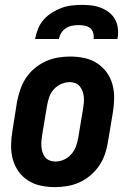

<svg xmlns="http://www.w3.org/2000/svg" viewBox="-20 -760 540 788"><path d="M206 8Q176 8 147.5 2Q119 -4 95.5 -19Q72 -34 56 -56.5Q40 -79 32.5 -106.5Q25 -134 25.5 -164Q26 -194 31 -223L50 -343Q55 -368 63.5 -393Q72 -418 86.5 -440Q101 -462 122 -479.5Q143 -497 167 -508Q191 -519 216.5 -523.5Q242 -528 267 -528Q297 -528 325.5 -522Q354 -516 377.5 -501Q401 -486 417.5 -463.5Q434 -441 441.5 -413.5Q449 -386 448.5 -356Q448 -326 443 -297L423 -177Q419 -152 410.5 -127Q402 -102 387 -80Q372 -58 351.5 -40.5Q331 -23 307 -12Q283 -1 257 3.5Q231 8 206 8ZM207 -97Q225 -97 242 -104.5Q259 -112 272 -126.5Q285 -141 291.5 -158.5Q298 -176 301 -194L321 -314Q323 -326 324 -338Q325 -350 324 -362Q323 -374 319 -385Q315 -396 308 -405Q301 -414 290 -418.5Q279 -423 267 -423Q249 -423 231.5 -415.5Q214 -408 201 -393.5Q188 -379 182 -361.5Q176 -344 173 -326L153 -206Q151 -194 150 -182Q149 -170 150 -158Q151 -146 154.5 -135Q158 -124 165 -115Q172 -106 183.5 -101.5Q195 -97 207 -97ZM124 -600Q128 -621 136 -641.5Q144 -662 159 -679Q174 -696 193 -708Q212 -720 232.5 -727.5Q253 -735 274 -737.5Q295 -740 316 -740Q337 -740 357 -737.5Q377 -735 395.5 -727.5Q414 -720 429 -708Q444 -696 453 -679Q462 -662 464 -641.5Q466 -621 462 -600H364Q366 -613 362.5 -625Q359 -637 350 -644.5Q341 -652 328 -654.5Q315 -657 302 -657Q289 -657 276 -654.5Q263 -652 251 -644.5Q239 -637 231.5 -625Q224 -613 222 -600Z"/></svg>

Font: Iosevka Term Curly XBd Obl
Style: Regular
Weight: 800
Italic angle: -9°
Designer: Belleve Invis
Foundry: Belleve Invis
Version: Version 32.3.0